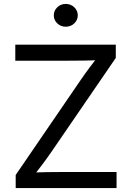

<svg xmlns="http://www.w3.org/2000/svg" viewBox="-20 -954 667 974"><path d="M59.6 0V-66.4L391.1 -550.8Q413.1 -583 437.7 -615.7Q462.4 -648.4 487.3 -680.2L497.6 -649.9Q453.1 -647.5 408.2 -646.7Q363.3 -646 318.8 -646H57.6V-727.5H567.4V-660.2L241.2 -184.1Q217.3 -149.4 191.4 -115.2Q165.5 -81.1 139.2 -47.4L128.9 -77.6Q173.3 -80.1 217.5 -80.8Q261.7 -81.5 306.2 -81.5H571.3V0ZM313.5 -818.4Q288.6 -818.4 270.8 -835.2Q252.9 -852.1 252.9 -876Q252.9 -900.4 270.8 -917.2Q288.6 -934.1 313.5 -934.1Q338.9 -934.1 356.7 -917.2Q374.5 -900.4 374.5 -876Q374.5 -852.1 356.7 -835.2Q338.9 -818.4 313.5 -818.4Z"/></svg>

Font: Inter 16pt
Style: Regular
Weight: 400
Version: Version 4.001;git-66647c0bb